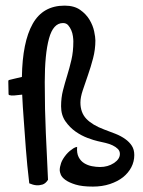

<svg xmlns="http://www.w3.org/2000/svg" viewBox="-20 -655 512 689"><path d="M268.6 -287.1Q268.6 -251 290 -228.5Q311.5 -206.1 353.5 -190.4Q375 -182.6 394.5 -174.8Q414.1 -167 429.2 -156.2Q444.3 -145.5 453.1 -131.8Q461.9 -118.2 461.9 -98.6Q461.9 -75.2 451.2 -54.7Q440.4 -34.2 421.4 -19Q402.3 -3.9 374.5 5.4Q346.7 14.6 313.5 14.6Q274.4 14.6 251 7.3Q227.5 0 214.8 -9.3Q202.1 -18.6 198.2 -28.3Q194.3 -38.1 194.3 -43.9Q194.3 -55.7 199.2 -69.8Q204.1 -84 217.8 -100.6Q223.6 -107.4 230.5 -113.3Q236.3 -118.2 243.2 -122.6Q250 -127 256.8 -127.9Q254.9 -105.5 262.2 -91.3Q269.5 -77.1 282.2 -69.3Q294.9 -61.5 310.1 -58.6Q325.2 -55.7 338.9 -55.7Q367.2 -55.7 388.7 -69.8Q410.2 -84 410.2 -102.5Q410.2 -113.3 402.8 -120.6Q395.5 -127.9 384.3 -133.3Q373 -138.7 358.9 -142.1Q344.7 -145.5 331.1 -148.4Q317.4 -151.4 294.9 -159.7Q272.5 -168 251.5 -182.6Q230.5 -197.3 214.8 -219.7Q199.2 -242.2 199.2 -273.4Q199.2 -304.7 206.1 -331.1Q212.9 -357.4 221.2 -384.3Q229.5 -411.1 236.3 -440.4Q243.2 -469.7 243.2 -506.8Q243.2 -513.7 241.7 -524.9Q240.2 -536.1 235.8 -546.4Q231.4 -556.6 224.6 -564.5Q217.8 -572.3 206.1 -572.3Q170.9 -572.3 155.8 -516.6Q140.6 -460.9 140.6 -360.4Q140.6 -308.6 141.6 -263.7Q142.6 -218.8 144.5 -176.8Q146.5 -134.8 148.4 -94.2Q150.4 -53.7 152.3 -9.8Q143.6 3.9 132.3 7.3Q121.1 10.7 110.4 9.8Q98.6 8.8 85 2.9Q77.1 -63.5 72.8 -121.1Q68.4 -178.7 65.4 -222.7Q61.5 -273.4 59.6 -315.4Q43 -313.5 31.7 -312.5Q20.5 -311.5 14.6 -313.5Q10.7 -313.5 10.7 -318.4L9.8 -362.3Q9.8 -368.2 13.7 -368.2Q20.5 -370.1 31.7 -372.6Q43 -375 58.6 -378.9Q60.5 -503.9 97.2 -569.3Q133.8 -634.8 211.9 -634.8Q246.1 -634.8 267.6 -619.6Q289.1 -604.5 301.3 -584Q313.5 -563.5 317.9 -542.5Q322.3 -521.5 322.3 -509.8Q322.3 -477.5 314 -445.8Q305.7 -414.1 295.4 -384.8Q285.2 -355.5 276.9 -330.6Q268.6 -305.7 268.6 -287.1Z"/></svg>

Font: Rancho
Style: Regular
Weight: 400
Designer: Font Diner, Inc
Foundry: Font Diner, Inc
Version: Version 1.001